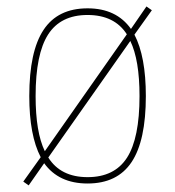

<svg xmlns="http://www.w3.org/2000/svg" viewBox="-20 -556 540 592"><path d="M410.2 -259.8Q410.2 -371.1 381.8 -429.7L128.9 -70.3Q167 -9.8 250 -9.8Q333 -9.8 371.6 -69.8Q410.2 -129.9 410.2 -259.8ZM250 9.8Q161.1 9.8 116.2 -52.7L68.4 15.6L51.8 3.9L105.5 -71.3Q70.3 -138.7 70.3 -259.8Q70.3 -397.5 114.3 -463.9Q158.2 -530.3 250 -530.3Q338.9 -530.3 383.8 -466.8L431.6 -536.1L448.2 -524.4L394.5 -449.2Q429.7 -381.8 429.7 -259.8Q429.7 -122.1 385.7 -56.2Q341.8 9.8 250 9.8ZM371.1 -450.2Q333 -509.8 250 -509.8Q167 -509.8 128.4 -449.7Q89.8 -389.6 89.8 -259.8Q89.8 -148.4 118.2 -89.8Z"/></svg>

Font: Mgen+ 1m thin
Style: Regular
Weight: 100
Designer: [Source Han Sans]
Ryoko NISHIZUKA  (kana & ideographs); Paul D. Hunt (Latin, Greek & Cyrillic); Wenlong ZHANG  (bopomofo
Version: Version 1.059.20150602